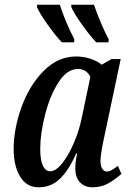

<svg xmlns="http://www.w3.org/2000/svg" viewBox="-20 -786 559 816"><path d="M38 -153Q38 -237 71 -329.5Q104 -422 165 -484Q226 -546 304 -546Q335 -546 365 -536Q395 -526 412 -511L454 -535H493L426 -218Q407 -131 407 -103Q407 -81 414.5 -69Q422 -57 434 -57Q444 -57 454.5 -63Q465 -69 481 -81L496 -47Q468 -22 439 -6Q410 10 373 10Q340 10 320 -11Q300 -32 300 -70Q300 -93 303.5 -111.5Q307 -130 308 -134H304Q272 -62 234.5 -26Q197 10 144 10Q93 10 65.5 -35.5Q38 -81 38 -153ZM328 -288 364 -459Q357 -475 343 -484Q329 -493 312 -493Q265 -493 228.5 -436Q192 -379 171.5 -298Q151 -217 151 -154Q151 -105 162.5 -81.5Q174 -58 193 -58Q217 -58 244 -91.5Q271 -125 294 -178.5Q317 -232 328 -288ZM137 -756 138 -766H234Q244 -734 261.5 -692.5Q279 -651 296 -619L295 -606H243Q217 -633 182.5 -681.5Q148 -730 137 -756ZM283 -756V-766H379Q412 -674 442 -619L441 -606H389Q363 -633 328.5 -681.5Q294 -730 283 -756Z"/></svg>

Font: Noto Serif CondSemiBold
Style: Italic
Weight: 600
Width: 3
Italic angle: -12°
Designer: Monotype Design Team
Foundry: Monotype Imaging Inc.
Version: Version 1.001